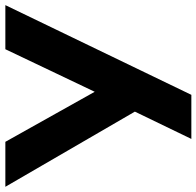

<svg xmlns="http://www.w3.org/2000/svg" viewBox="-52 -730 759 742"><g transform="rotate(-90 328.0 -359.5)"><path d="M332 0 678.7 -718.8H508.3L343.8 -373.5L150.4 -718.8H-23.4L267.1 -218.3L161.6 0Z"/></g></svg>

Font: Winston ExtraBold
Style: Regular
Weight: 800
Designer: Vernon Adams, Kim Jin-seong, David Berlow, Cristiano Sobral
Foundry: The Winston Project Authors
Version: Version 3.004